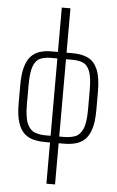

<svg xmlns="http://www.w3.org/2000/svg" viewBox="-64 -853 661 1086"><g transform="rotate(5 266.5 -310.0)"><path d="M242 190V-44H213Q180 -44 150 -51Q120 -58 96.5 -78.5Q73 -99 59.5 -140Q46 -181 46 -248V-352Q46 -415 57.5 -455.5Q69 -496 90 -518Q111 -540 140 -549Q169 -558 204 -558H242V-810H291V-558H330Q377 -558 412.5 -541.5Q448 -525 467.5 -480.5Q487 -436 487 -352V-248Q487 -181 473.5 -140Q460 -99 436.5 -78.5Q413 -58 383 -51Q353 -44 320 -44H291V190ZM214 -82H242V-521H205Q171 -521 145.5 -510.5Q120 -500 106.5 -465Q93 -430 93 -357V-247Q93 -172 109 -137Q125 -102 152.5 -92Q180 -82 214 -82ZM291 -82H318Q353 -82 380.5 -92Q408 -102 424 -137Q440 -172 440 -247V-357Q440 -430 426.5 -465Q413 -500 388 -510.5Q363 -521 328 -521H291Z"/></g></svg>

Font: Oswald ExtraLight
Style: Regular
Weight: 250
Designer: Vernon Adams
Foundry: Vernon Adams
Version: Version 4.100; ttfautohint (v1.8.1.43-b0c9)